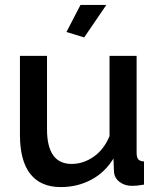

<svg xmlns="http://www.w3.org/2000/svg" viewBox="-20 -750 649 780"><path d="M322 -598 250 -620 307 -730H412ZM227 10Q145 10 103 -43.5Q61 -97 61 -203V-523H171V-225Q171 -84 271 -84Q318 -84 360 -113Q402 -142 425 -197V-523H535V-130Q535 -111 541.5 -103Q548 -95 565 -94V0Q548 3 537 4Q526 5 516 5Q486 5 465 -11.5Q444 -28 443 -54L441 -106Q406 -49 350 -19.5Q294 10 227 10Z"/></svg>

Font: Oxford Sans SemiBold
Style: Regular
Weight: 600
Designer: Matt McInerney, Pablo Impallari, Rodrigo Fuenzalida
Foundry: Matt McInerney, Pablo Impallari, Rodrigo Fuenzalida
Version: Version 3.000g; ttfautohint (v1.5) -l 8 -r 28 -G 28 -x 14 -D